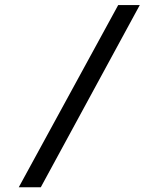

<svg xmlns="http://www.w3.org/2000/svg" viewBox="-20 -745 640 774"><path d="M55.7 9.8 456.5 -724.6H543.5L144.5 9.8Z"/></svg>

Font: Liberation Mono
Style: Regular
Weight: 400
Monospace: yes
Designer: Steve Matteson
Foundry: Ascender Corporation
Version: Version 2.1.5